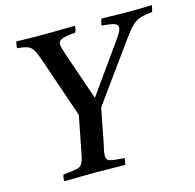

<svg xmlns="http://www.w3.org/2000/svg" viewBox="-103 -807 929 914"><g transform="rotate(-15 361.5 -350.0)"><path d="M252 -286 156 -567Q141 -612 130 -632.5Q119 -653 101.5 -659.5Q84 -666 50 -669Q50 -683 55 -701Q91 -700 125 -699.5Q159 -699 196 -699Q234 -699 275 -700Q316 -701 344 -701Q344 -694 342.5 -685.5Q341 -677 337 -669Q284 -665 268 -656.5Q252 -648 252 -634Q252 -621 266 -580L347 -345L522 -591Q536 -611 540.5 -621Q545 -631 545 -640Q545 -653 529.5 -659Q514 -665 467 -669Q468 -684 474 -701Q491 -701 514.5 -700.5Q538 -700 562 -699.5Q586 -699 602 -699Q634 -699 663 -699.5Q692 -700 723 -701Q722 -694 720 -685.5Q718 -677 716 -669Q687 -666 667.5 -661.5Q648 -657 632.5 -647Q617 -637 599.5 -616Q582 -595 556 -559L364 -293L330 -119Q326 -101 323.5 -89Q321 -77 321 -67Q321 -45 338 -40Q355 -35 410 -31Q409 -24 407.5 -15Q406 -6 404 1Q375 1 334.5 0Q294 -1 259 -1Q235 -1 205.5 -0.5Q176 0 149 0.5Q122 1 103 1Q103 -6 104 -15Q105 -24 108 -31Q154 -35 174.5 -39.5Q195 -44 203 -59Q211 -74 217 -107Z"/></g></svg>

Font: Tiro Devanagari Sanskrit
Style: Italic
Weight: 400
Italic angle: -11°
Designer: Devanagari: John Hudson & Fiona Ross, assisted by Paul Hanslow. Latin: John Hudson with Paul Hanslow, assisted by Kaja S
Foundry: Tiro Typeworks Ltd.
Version: Version 1.52